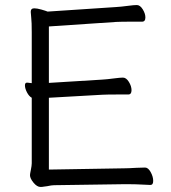

<svg xmlns="http://www.w3.org/2000/svg" viewBox="-20 -732 678 762"><path d="M554 1Q518 -1 489 -1H473L195 3Q185 3 167 7Q163 7 155.5 8.5Q148 10 141 10Q127 10 113 -7Q99 -24 99 -37Q99 -41 102.5 -58Q106 -75 106 -84V-344Q95 -350 87 -365.5Q79 -381 79 -393Q79 -404 87 -404H89Q93 -404 97 -403Q101 -402 106 -402V-604Q106 -645 104 -661L102 -685Q102 -699 116 -699Q127 -699 144.5 -694Q162 -689 169 -686L440 -704Q459 -705 489 -709Q512 -712 523 -712Q536 -712 546.5 -695Q557 -678 557 -663Q557 -646 544 -646H502Q460 -646 441 -645L174 -627V-403L385 -416Q404 -417 434 -421Q457 -424 468 -424Q481 -424 491.5 -407Q502 -390 502 -374Q502 -357 489 -357H447Q405 -357 386 -356L174 -344V-59L472 -64Q489 -64 521 -66L555 -67H556Q568 -67 578 -49Q588 -31 588 -14Q588 2 577 2H576Q564 2 554 1Z"/></svg>

Font: Fusion Kai T
Style: Regular
Weight: 400
Designer: Fontworks Inc.
Version: Version 24.134;May 13, 2024